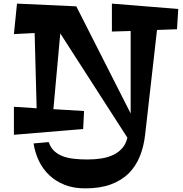

<svg xmlns="http://www.w3.org/2000/svg" viewBox="-20 -728 1016 1064"><path d="M445.8 -112.8 440.9 -13.2 57.1 19V-136.2L183.1 -127.9L171.9 -544.9L57.1 -539.1L74.2 -708L402.8 -692.9L704.1 -99.1V-556.2L600.1 -553.2V-708L967.8 -678.2L960.9 -565.9L850.1 -562L784.2 19Q776.9 84 754.9 138.4Q732.9 192.9 693.4 232.4Q653.8 272 594.2 293.9Q534.7 315.9 452.1 315.9Q388.2 315.9 338.6 296.4Q289.1 276.9 253.2 242.9Q217.3 209 195.6 163.6Q173.8 118.2 166 66.9L250 59.1Q260.3 90.3 281 109.4Q301.8 128.4 330.3 138.7Q358.9 148.9 393.3 152.3Q427.7 155.8 464.8 155.8Q506.3 155.8 543 149.9Q579.6 144 608.6 129.9Q637.7 115.7 657.7 92.8Q677.7 69.8 686 35.2L314 -543L275.9 -123Z"/></svg>

Font: Peralta
Style: Regular
Weight: 400
Designer: Astigmatic (AOETI)
Foundry: Astigmatic (AOETI)
Version: Version 1.000